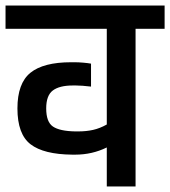

<svg xmlns="http://www.w3.org/2000/svg" viewBox="-30 -674 615 694"><path d="M565 -654V-570H460V0H356V-141Q303 -115 242 -115H231Q128 -116 80.5 -152.5Q33 -189 33 -282Q33 -373 80 -411Q127 -449 227 -449H239Q254 -449 271 -447.5Q288 -446 299 -444V-361Q265 -365 245 -365H233Q185 -365 161 -347Q137 -329 137 -282Q137 -233 161.5 -216.5Q186 -200 242 -199H253Q282 -199 306.5 -204.5Q331 -210 356 -224V-570H-10V-654Z"/></svg>

Font: Biryani SemiBold
Style: Regular
Weight: 600
Designer: Dan Reynolds and Mathieu Réguer
Foundry: Dan Reynolds and Mathieu Réguer
Version: Version 1.004; ttfautohint (v1.1) -l 5 -r 5 -G 72 -x 0 -D la